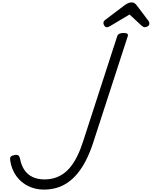

<svg xmlns="http://www.w3.org/2000/svg" viewBox="-20 -1563 1266 1602"><path d="M347 19Q276 19 215.5 -10.5Q155 -40 115.5 -95Q76 -150 65 -225Q62 -246 69.5 -255.5Q77 -265 100 -269Q122 -274 132.5 -266.5Q143 -259 147 -240Q157 -184 183.5 -145Q210 -106 252 -86Q294 -66 350 -66Q394 -66 432.5 -77Q471 -88 505.5 -111.5Q540 -135 570 -172.5Q600 -210 626 -263Q652 -316 674 -385L958 -1261Q963 -1275 976 -1281.5Q989 -1288 1011 -1288Q1032 -1288 1041.5 -1281.5Q1051 -1275 1046 -1261L757 -371Q730 -289 697.5 -225.5Q665 -162 627 -116Q589 -70 545.5 -40Q502 -10 452 4.5Q402 19 347 19ZM871 -1336Q859 -1336 851 -1348Q843 -1360 843 -1371Q843 -1380 846.5 -1385Q850 -1390 854 -1394L1022 -1521Q1038 -1532 1051 -1537.5Q1064 -1543 1080 -1543Q1093 -1543 1103 -1536Q1113 -1529 1122 -1517L1220 -1387Q1225 -1380 1225.5 -1374.5Q1226 -1369 1226 -1364Q1226 -1352 1213 -1344Q1200 -1336 1190 -1336Q1181 -1336 1174 -1340Q1167 -1344 1159 -1351L1061 -1442L903 -1348Q896 -1344 888 -1340Q880 -1336 871 -1336Z"/></svg>

Font: Playwrite NL
Style: Regular
Weight: 400
Designer: Veronika Burian, José Scaglione
Foundry: TypeTogether
Version: Version 1.002